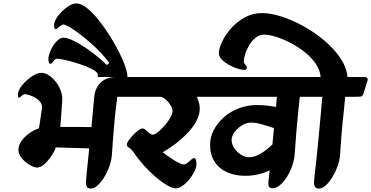

<svg xmlns="http://www.w3.org/2000/svg" viewBox="-20 -1072 2155 1115"><path d="M84 -521.5Q84 -540 98 -562Q112 -584 134 -604.1Q155.9 -624.2 179 -636.6Q202 -649 220.2 -649Q242 -649 264.5 -634Q287 -619 305.5 -595Q324 -571 334 -542Q344 -513 341 -484Q339 -449 336 -411Q333 -373 330 -335Q361 -335 394.5 -335Q428 -335 458.7 -334.5Q489.3 -334 511 -334L527 -506Q532 -562 565.5 -593.5Q599 -625 657 -625H758Q786 -625 779 -603L755 -529Q750.1 -513 739.8 -511.5Q729.5 -510 706 -510H661Q660 -502.1 654.5 -457.4Q649 -412.8 642.5 -340.4Q636 -268 630 -174Q628 -144 616.5 -110Q605 -76 587 -46Q569 -16 548 3.5Q527 23 507.5 23Q488 23 483 9.5Q478 -4 479.5 -24Q481 -44 483 -62Q487 -98 490.5 -135.5Q494 -173 498 -210.2Q475 -211 438.9 -212Q402.8 -213 366.2 -214Q329.6 -215 304 -216Q298 -196 280 -168.5Q262 -141 239.5 -120Q217 -99 196 -99Q178 -99 152.5 -114Q127 -129 107 -152.5Q87 -176 87 -201.4Q87 -228 104.5 -253Q122 -278 149.5 -297.5Q177 -317 206 -327Q210 -347 212.5 -366.5Q215 -386 218 -406Q221 -426 224 -444Q226 -463 214.9 -478Q203.8 -493 186.2 -503.5Q168.6 -514 151.4 -519.5Q134.3 -525 125.2 -525Q116.2 -525 105.6 -515Q95 -505 89 -505Q84 -505 84 -521.5Z M547 -625Q547 -627 547.5 -630Q548 -633 548 -638Q548 -650 527.5 -663Q507 -676 476 -688Q445 -700 411.6 -710Q378.3 -720.1 350.1 -725.5Q322 -731 310 -731Q303 -731 296.1 -723.7Q289.1 -716.5 283.6 -708.7Q278 -701 272 -701Q266.5 -701 263.8 -709.5Q261 -718 261 -731Q261 -743.1 268 -763.6Q275 -784 287.5 -804.5Q300 -825 316 -839Q332 -853 349 -853Q371 -853 406.9 -835.5Q442.8 -818.1 483.9 -790Q525 -762 561.5 -730.5Q598 -699 621 -670.5Q644 -642 644 -625ZM632 -625Q633 -627 624 -639Q615 -651 605 -665Q595 -679 589 -686L615 -706Q596 -733 567 -764Q538 -795 504.5 -824Q471 -853 439.4 -877.1Q407.8 -901.1 382.9 -915.6Q358 -930 347 -930Q342.2 -930 333.6 -923.5Q325 -917 316.3 -910Q307.6 -903 303 -903Q294 -903 294 -926Q294 -942.3 306.4 -963.5Q318.8 -984.7 338.9 -1004.9Q359 -1025 381.5 -1038.5Q404 -1052 423.7 -1052Q450 -1052 481.5 -1028Q513 -1004 546 -964Q579 -924 610 -876Q641 -828 666 -780Q691 -732 705.5 -691.2Q720 -650.4 720 -625Z M650 -532 673 -606Q678 -620 685.5 -622.5Q693 -625 705 -625H1238Q1266 -625 1259 -603L1235 -529Q1230 -513 1219.5 -511.5Q1209 -510 1186 -510H1123Q1131 -492 1135.5 -475Q1140 -458 1140 -443Q1140 -409 1124 -376Q1108 -343 1082 -313.5Q1056 -284 1026.5 -259Q997 -234 970 -216Q943 -198 925 -188Q934 -181 950 -169Q966 -157 985 -145Q1004 -133 1021 -125Q1038 -117 1047 -117Q1058 -117 1069 -126.5Q1080 -136 1090.5 -145Q1101 -154 1107 -154Q1115 -154 1118 -142.5Q1121 -131 1121 -121Q1121 -100 1108.5 -75Q1096 -50 1077.5 -28Q1059 -6 1038.5 8Q1018 22 1001 22Q982 22 951.5 4.5Q921 -13 886 -42.5Q851 -72 817.5 -109Q784 -146 757 -186Q741 -209 729 -214.5Q717 -220 717 -233Q717 -242 727.5 -257Q738 -272 753 -288Q768 -304 783 -315Q798 -326 807 -326Q816 -326 826.5 -317Q837 -308 847.5 -299Q858 -290 868 -290Q878 -290 897 -305Q916 -320 935.5 -342Q955 -364 968.5 -387.5Q982 -411 982 -427Q982 -442 970 -461.5Q958 -481 941 -495.5Q924 -510 907 -510H671Q643 -510 650 -532Z M1129 -532 1153 -606Q1158 -620 1165.5 -622.5Q1173 -625 1186 -625H1821Q1849 -625 1842 -603L1818 -529Q1813 -513 1803 -511.5Q1793 -510 1769 -510H1721Q1718 -482 1712.5 -430Q1707 -378 1701.5 -311.5Q1696 -245 1691 -174Q1689 -145 1677.5 -111Q1666 -77 1647.5 -47Q1629 -17 1607 2Q1585 21 1563 21Q1548 21 1542.5 12.5Q1537 4 1539 -18.5Q1541 -41 1546 -83Q1518 -69 1482 -60Q1446 -51 1404 -51Q1346 -51 1299.5 -71.5Q1253 -92 1226.5 -132.5Q1200 -173 1200 -231Q1200 -276 1221.5 -317Q1243 -358 1280 -391Q1317 -424 1366.5 -443Q1416 -462 1471 -462Q1507 -462 1537.5 -458Q1568 -454 1583 -451L1588 -510H1150Q1122 -510 1129 -532ZM1325 -260Q1325 -234 1340.5 -211Q1356 -188 1379.5 -173.5Q1403 -159 1426 -159Q1452 -159 1478.5 -172Q1505 -185 1527 -202.5Q1549 -220 1562 -233L1571 -328Q1539 -339 1502.5 -349.5Q1466 -360 1437 -360Q1411 -360 1385 -344Q1359 -328 1342 -304.5Q1325 -281 1325 -260Z M1251 -762Q1251 -790 1269.5 -829.5Q1288 -869 1321.5 -907Q1355 -945 1401 -970.5Q1447 -996 1501 -996Q1552 -996 1616 -975.5Q1680 -955 1745 -918.5Q1810 -882 1865.5 -835Q1921 -788 1957 -734Q1993 -680 1998 -625H2093Q2121 -625 2114 -603L2091 -529Q2086 -513 2075.5 -511.5Q2065 -510 2042 -510H1985Q1981 -469 1977.5 -435Q1974 -401 1970 -364.5Q1966 -328 1962.5 -282.5Q1959 -237 1955 -174Q1953 -145 1941.5 -111Q1930 -77 1912 -46.5Q1894 -16 1873 3.5Q1852 23 1832 23Q1813 23 1807.5 9.5Q1802 -4 1804 -24Q1806 -44 1808 -62Q1810 -79 1813.5 -110.5Q1817 -142 1821.5 -185Q1826 -228 1831 -280Q1836 -332 1841 -390Q1846 -448 1852 -510H1735Q1707 -510 1714 -532L1738 -606Q1742 -620 1749.5 -622.5Q1757 -625 1769 -625H1842Q1839 -664 1814.5 -700.5Q1790 -737 1751.5 -768Q1713 -799 1669 -822Q1625 -845 1583.5 -858Q1542 -871 1512 -871Q1487 -871 1465.5 -854Q1444 -837 1428.5 -811.5Q1413 -786 1404.5 -759.5Q1396 -733 1396 -714Q1396 -705 1405 -696Q1414 -687 1414 -678Q1414 -675 1410.5 -670.5Q1407 -666 1396 -666Q1382 -666 1358 -674Q1334 -682 1309.5 -695.5Q1285 -709 1268 -726.5Q1251 -744 1251 -762Z"/></svg>

Font: Alkatra
Style: Regular
Weight: 400
Designer: Suman Bhandary
Version: Version 1.100;gftools[0.9.22]